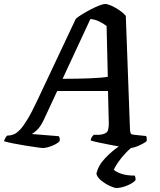

<svg xmlns="http://www.w3.org/2000/svg" viewBox="-57 -740 801 960"><path d="M158 0Q151 0 126.5 -3.5Q102 -7 70 -12Q38 -17 8.5 -23Q-21 -29 -37 -34Q-31 -53 -21 -62L-8 -63Q1 -64 13.5 -69Q26 -74 42.5 -91Q59 -108 80.5 -143.5Q102 -179 131 -241L322 -646Q332 -655 352 -667.5Q372 -680 395 -692Q418 -704 438 -712Q458 -720 469 -720Q481 -720 501 -711Q521 -702 540.5 -688.5Q560 -675 572 -661L593 -91Q594 -77 597.5 -72Q601 -67 614 -66L673 -60Q679 -52 676 -34Q661 -22 635.5 -11Q610 0 592 0Q584 0 556.5 -4.5Q529 -9 495.5 -15.5Q462 -22 434 -28Q406 -34 396 -38Q398 -48 402.5 -55Q407 -62 412 -66H438Q459 -67 473.5 -76Q488 -85 487 -126L483 -285H229L163 -143Q145 -105 126.5 -88.5Q108 -72 101 -70L237 -59Q244 -50 241 -34Q229 -21 202 -10.5Q175 0 158 0ZM256 -346Q334 -346 393.5 -348.5Q453 -351 482 -356L476 -610Q458 -624 437.5 -633.5Q417 -643 395 -645ZM524 200Q515 200 493 190Q471 180 450.5 164Q430 148 425 129Q434 87 470 49.5Q506 12 546 -14L619 -16Q593 2 571 25.5Q549 49 533.5 71.5Q518 94 512 109Q527 122 553.5 130Q580 138 617 138Q618 142 620 148Q622 154 620 162Q604 178 575.5 189Q547 200 524 200Z"/></svg>

Font: Texturina SemiBold
Style: Italic
Weight: 600
Italic angle: -11°
Designer: Guillermo Torres Carreño
Foundry: Omnibus-Type
Version: Version 1.002; ttfautohint (v1.8.3)